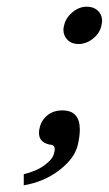

<svg xmlns="http://www.w3.org/2000/svg" viewBox="-20 -431 324 572"><path d="M170.9 -355Q175.8 -377.9 195.8 -394.5Q215.8 -411.1 238.8 -411.1Q258.8 -411.1 271.5 -399.2Q284.2 -387.2 284.2 -368.2Q284.2 -365.2 282.2 -355Q277.3 -332 257.1 -315.9Q236.8 -299.8 213.9 -299.8Q193.8 -299.8 181.4 -312Q168.9 -324.2 168.9 -342.8Q168.9 -347.2 170.9 -355ZM166 -102.1Q217.8 -102.1 217.8 -44.9Q217.8 -25.4 211.9 0Q203.1 40 157.5 75.4Q111.8 110.8 50.8 121.1V87.9Q88.9 79.1 113.5 60.5Q138.2 42 141.1 24.9Q143.1 17.1 143.1 14.2Q143.1 0 128.9 0Q95.7 -6.8 96.2 -35.2Q96.2 -43.9 98.1 -49.8Q103 -72.8 121.1 -87.4Q139.2 -102.1 166 -102.1Z"/></svg>

Font: Linux Libertine O
Style: Semibold Italic
Weight: 600
Italic angle: -11.5°
Designer: Philipp H. Poll
Foundry: Philipp H. Poll
Version: Version 5.1.2